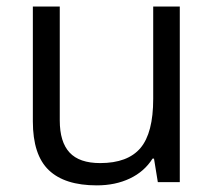

<svg xmlns="http://www.w3.org/2000/svg" viewBox="-20 -555 654 585"><path d="M162.1 -535.2V-188Q162.1 -122.6 191.9 -90.3Q221.7 -58.1 285.2 -58.1Q369.1 -58.1 408 -104Q446.8 -149.9 446.8 -253.9V-535.2H527.8V0H460.9L449.2 -71.8H444.8Q419.9 -32.2 375.7 -11.2Q331.5 9.8 274.9 9.8Q177.2 9.8 128.7 -36.6Q80.1 -83 80.1 -185.1V-535.2Z"/></svg>

Font: f0_4961  
Style: Regular
Weight: 400
Foundry: Ascender Corporation
Version: Version 1.10